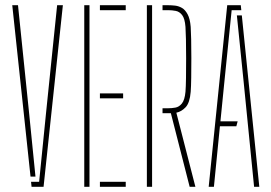

<svg xmlns="http://www.w3.org/2000/svg" viewBox="-20 -716 1040 736"><path d="M27 -696H49L91 -288L116 -39H97ZM99 -19H130L157 -288L199 -696H221L147 0H101Z M303 0V-696H323V0ZM363 0V-19H462V0ZM363 -339V-358H452V-339ZM363 -677V-696H462V-677Z M543 0V-696H563V0ZM729 0H707L635 -282H603V-301H624Q638 -301 652.2 -303.5Q666.5 -306 677.2 -319.2Q688 -332.5 691 -364Q692.5 -382 693 -417.2Q693.5 -452.5 693.5 -492.2Q693.5 -532 692.8 -565.5Q692 -599 691 -613Q688.5 -645 678.2 -658.2Q668 -671.5 653.8 -674.2Q639.5 -677 625 -677H603V-696H625Q637 -696 650.8 -694.5Q664.5 -693 677.2 -685.8Q690 -678.5 699.2 -661.2Q708.5 -644 711 -613Q712 -599 712.8 -566Q713.5 -533 713.5 -493.2Q713.5 -453.5 713 -418.2Q712.5 -383 711 -364Q707.5 -321.5 691.5 -304.8Q675.5 -288 656 -284Z M780 0 851 -696H903L905 -677H868L840 -401L825 -251H891L886 -232H823L800 0ZM954 0 914 -402 888 -657H907L974 0Z"/></svg>

Font: Big Shoulders Stencil Display SC Thin
Style: Regular
Weight: 100
Designer: Patric King
Foundry: XO Type Co
Version: Version 2.001